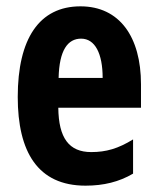

<svg xmlns="http://www.w3.org/2000/svg" viewBox="-20 -576 497 606"><path d="M234 -556C104 -556 36 -454 36 -270C36 -97 99 10 250 10C307 10 356 -2 400 -28V-136C353 -107 315 -96 268 -96C198 -96 165 -140 164 -236H425V-310C425 -460 357 -556 234 -556ZM236 -454C280 -454 304 -407 304 -330H165C167 -418 194 -454 236 -454Z"/></svg>

Font: Noto Sans Georgian ExtraCondensed Bold
Style: Regular
Weight: 700
Width: 2
Designer: Monotype Design Team, Akaki Razmadze
Foundry: Google LLC
Version: Version 2.005